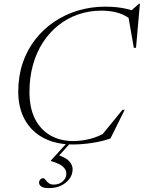

<svg xmlns="http://www.w3.org/2000/svg" viewBox="-20 -750 756 1010"><path d="M541 -57 506 -27.5 624.5 -172.5H636L561 -21.5Q515 -5.5 462.5 2.2Q410 10 364 10Q274 10 209.5 -24Q145 -58 110.5 -120.5Q76 -183 76 -268Q76 -349 99.2 -418Q122.5 -487 165 -541.8Q207.5 -596.5 264.8 -635.2Q322 -674 390.5 -694.5Q459 -715 534 -715Q566.5 -715 594.2 -712Q622 -709 647.8 -703Q673.5 -697 698 -687.5L659.5 -685L711.5 -730.5H716L695.5 -498.5H684L654 -669.5L683.5 -634.5Q648 -667.5 606.5 -680.8Q565 -694 513.5 -694Q449 -694 391.8 -674.2Q334.5 -654.5 287.5 -617.2Q240.5 -580 206.2 -527.5Q172 -475 153.5 -409Q135 -343 135 -266Q135 -182 164.2 -124.5Q193.5 -67 245.5 -37.5Q297.5 -8 365 -8Q408 -8 454 -19.5Q500 -31 541 -57ZM263.5 221Q291 221 310 204Q329 187 329 162Q329 143 311.2 126.8Q293.5 110.5 247.5 97V94.5L338 -4.5H356.5L279 81.5L283 64.5Q328.5 79.5 345.2 99.2Q362 119 362 140.5Q362 167.5 345.8 190Q329.5 212.5 301.8 226Q274 239.5 238 239.5Q208.5 239.5 197 231Q185.5 222.5 185.5 210.5Q185.5 201 191.8 194.2Q198 187.5 207.5 187.5Q213.5 187.5 219.2 195.8Q225 204 235.2 212.5Q245.5 221 263.5 221Z"/></svg>

Font: Newsreader 60pt Light
Style: Italic
Weight: 300
Italic angle: -17°
Designer: Hugues Gentile
Foundry: Production Type
Version: Version 1.003